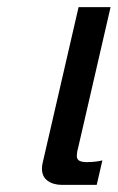

<svg xmlns="http://www.w3.org/2000/svg" viewBox="-20 -520 331 540"><path d="M201 -500H291L199 -101Q198 -99 197 -92.5Q196 -86 196 -82Q196 -71 204 -67.5Q212 -64 224 -64Q236 -64 249 -65.5Q262 -67 268 -69L252 0H155Q130 0 114 -11.5Q98 -23 98 -46Q98 -54 100 -62Z"/></svg>

Font: Perun
Style: Italic
Weight: 400
Italic angle: -12°
Foundry: Copyright (c) Stefan Peev, Context Ltd, 2016
Version: Version 1.027